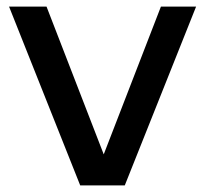

<svg xmlns="http://www.w3.org/2000/svg" viewBox="-20 -564 624 584"><path d="M469.5 -544H576.5L359.5 0H224L7.5 -544H121.5L295.5 -94.5Z"/></svg>

Font: Encode Sans Semi Expanded Medium
Style: Regular
Weight: 500
Width: 6
Designer: Multiple Designers
Foundry: Impallari Type
Version: Version 2.000